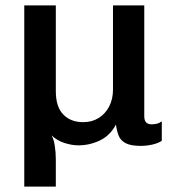

<svg xmlns="http://www.w3.org/2000/svg" viewBox="-20 -531 640 712"><path d="M70 161V-511H187V-193Q187 -135 214.5 -106.5Q242 -78 289 -78Q321 -78 346 -93.5Q371 -109 385 -136.5Q399 -164 399 -198V-511H515V-100Q515 -84 522 -77Q529 -70 542 -70Q551 -70 560.5 -72Q570 -74 580 -81V-9Q567 0 545.5 5Q524 10 502 10Q465 10 446 0Q427 -10 420 -28Q413 -46 410 -69Q388 -28 350 -10Q312 8 271 8Q246 8 218.5 -1Q191 -10 171 -29Q179 -16 183 8.5Q187 33 187 61V161Z"/></svg>

Font: Chivo Mono Medium
Style: Regular
Weight: 500
Monospace: yes
Designer: Hector Gatti
Foundry: Omnibus-Type
Version: Version 1.008